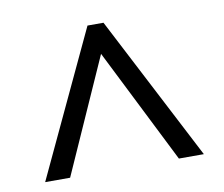

<svg xmlns="http://www.w3.org/2000/svg" viewBox="-58 -788 688 591"><g transform="rotate(-10 286.0 -493.0)"><path d="M38 -267 250 -719H300L534 -267H456L276 -626L116 -267Z"/></g></svg>

Font: Noto Sans Khmer UI
Style: Regular
Weight: 400
Designer: Danh Hong and the Monotype Design Team
Foundry: Monotype Imaging Inc.
Version: Version 2.002